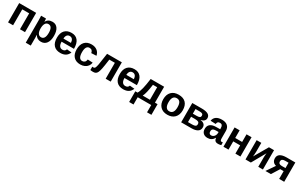

<svg xmlns="http://www.w3.org/2000/svg" viewBox="302 -2442 7095 4551"><g transform="rotate(30 3849.0 -166.5)"><path d="M534.2 -528.3V0H396.5V-435.5H207.5V0H69.8V-528.3Z M1173.8 -266.6Q1173.8 -134.3 1120.8 -62.3Q1067.9 9.8 971.2 9.8Q915.5 9.8 874.3 -14.4Q833 -38.6 811 -84H808.1Q811 -69.3 811 4.9V207.5H673.8V-406.7Q673.8 -481.4 669.9 -528.3H803.2Q805.7 -519.5 807.4 -493.7Q809.1 -467.8 809.1 -442.4H811Q857.4 -539.6 980 -539.6Q1072.3 -539.6 1123 -468.5Q1173.8 -397.5 1173.8 -266.6ZM1030.8 -266.6Q1030.8 -444.3 921.9 -444.3Q867.2 -444.3 838.1 -396.5Q809.1 -348.6 809.1 -262.7Q809.1 -177.2 838.1 -130.6Q867.2 -84 920.9 -84Q1030.8 -84 1030.8 -266.6Z M1501 9.8Q1381.8 9.8 1317.9 -60.8Q1253.9 -131.3 1253.9 -266.6Q1253.9 -397.5 1318.8 -467.8Q1383.8 -538.1 1502.9 -538.1Q1616.7 -538.1 1676.8 -462.6Q1736.8 -387.2 1736.8 -241.7V-237.8H1397.9Q1397.9 -160.6 1426.5 -121.3Q1455.1 -82 1507.8 -82Q1580.6 -82 1599.6 -145L1729 -133.8Q1672.9 9.8 1501 9.8ZM1501 -451.7Q1452.6 -451.7 1426.5 -418Q1400.4 -384.3 1398.9 -323.7H1604Q1600.1 -387.7 1573.2 -419.7Q1546.4 -451.7 1501 -451.7Z M2047.9 9.8Q1927.7 9.8 1862.3 -61.8Q1796.9 -133.3 1796.9 -261.2Q1796.9 -392.1 1862.8 -465.1Q1928.7 -538.1 2049.8 -538.1Q2143.1 -538.1 2204.1 -491.2Q2265.1 -444.3 2280.8 -361.8L2142.6 -355Q2136.7 -395.5 2113.3 -419.7Q2089.8 -443.8 2046.9 -443.8Q1940.9 -443.8 1940.9 -266.6Q1940.9 -84 2048.8 -84Q2087.9 -84 2114.3 -108.6Q2140.6 -133.3 2147 -182.1L2284.7 -175.8Q2277.3 -121.6 2245.8 -79.1Q2214.4 -36.6 2163.1 -13.4Q2111.8 9.8 2047.9 9.8Z M2741.7 0V-435.5H2590.3Q2564.5 -244.1 2549.1 -170.9Q2533.7 -97.7 2516.1 -60.3Q2498.5 -22.9 2471.7 -6.6Q2444.8 9.8 2399.4 9.8Q2381.8 9.8 2358.6 7.8Q2335.4 5.9 2324.2 3.4V-89.8Q2336.4 -85.4 2357.4 -85.4Q2384.8 -85.4 2399.2 -110.8Q2413.6 -136.2 2428 -210.4Q2442.4 -284.7 2475.6 -528.3H2879.4V0Z M3222.2 9.8Q3103 9.8 3039.1 -60.8Q2975.1 -131.3 2975.1 -266.6Q2975.1 -397.5 3040 -467.8Q3105 -538.1 3224.1 -538.1Q3337.9 -538.1 3397.9 -462.6Q3458 -387.2 3458 -241.7V-237.8H3119.1Q3119.1 -160.6 3147.7 -121.3Q3176.3 -82 3229 -82Q3301.8 -82 3320.8 -145L3450.2 -133.8Q3394 9.8 3222.2 9.8ZM3222.2 -451.7Q3173.8 -451.7 3147.7 -418Q3121.6 -384.3 3120.1 -323.7H3325.2Q3321.3 -387.7 3294.4 -419.7Q3267.6 -451.7 3222.2 -451.7Z M3899.4 -435.5H3784.2Q3751.5 -185.1 3702.1 -92.8H3899.4ZM3618.7 0V199.2H3499V-92.8H3560.1Q3595.2 -147.5 3620.6 -251.2Q3646 -355 3668.9 -528.3H4037.1V-92.8H4108.4V199.2H3988.8V0Z M4698.7 -264.6Q4698.7 -136.2 4627.4 -63.2Q4556.2 9.8 4430.2 9.8Q4306.6 9.8 4236.3 -63.5Q4166 -136.7 4166 -264.6Q4166 -392.1 4236.3 -465.1Q4306.6 -538.1 4433.1 -538.1Q4562.5 -538.1 4630.6 -467.5Q4698.7 -397 4698.7 -264.6ZM4555.2 -264.6Q4555.2 -358.9 4524.4 -401.4Q4493.7 -443.8 4435.1 -443.8Q4310.1 -443.8 4310.1 -264.6Q4310.1 -176.3 4340.6 -130.1Q4371.1 -84 4428.7 -84Q4555.2 -84 4555.2 -264.6Z M5069.3 -528.3Q5298.8 -528.3 5298.8 -396Q5298.8 -350.1 5267.6 -320.1Q5236.3 -290 5180.2 -279.8V-276.4Q5245.6 -268.6 5279.5 -236.8Q5313.5 -205.1 5313.5 -152.3Q5313.5 -75.7 5255.1 -37.8Q5196.8 0 5089.8 0H4807.6V-528.3ZM4945.3 -85.4H5056.2Q5120.6 -85.4 5147 -101.8Q5173.3 -118.2 5173.3 -157.2Q5173.3 -198.7 5145.5 -215.3Q5117.7 -231.9 5050.8 -231.9H4945.3ZM4945.3 -442.9V-315.9H5046.9Q5106.4 -315.9 5131.1 -330.1Q5155.8 -344.2 5155.8 -379.9Q5155.8 -412.6 5132.3 -427.7Q5108.9 -442.9 5053.2 -442.9Z M5531.2 9.8Q5454.6 9.8 5411.6 -32Q5368.7 -73.7 5368.7 -149.4Q5368.7 -231.4 5422.1 -274.4Q5475.6 -317.4 5577.1 -318.4L5690.9 -320.3V-347.2Q5690.9 -398.9 5672.9 -424.1Q5654.8 -449.2 5613.8 -449.2Q5575.7 -449.2 5557.9 -431.9Q5540 -414.6 5535.6 -374.5L5392.6 -381.3Q5405.8 -458.5 5463.1 -498.3Q5520.5 -538.1 5619.6 -538.1Q5719.7 -538.1 5773.9 -488.8Q5828.1 -439.5 5828.1 -348.6V-156.2Q5828.1 -111.8 5838.1 -95Q5848.1 -78.1 5871.6 -78.1Q5887.2 -78.1 5901.9 -81.1V-6.8Q5889.6 -3.9 5879.9 -1.5Q5870.1 1 5860.4 2.4Q5850.6 3.9 5839.6 4.9Q5828.6 5.9 5814 5.9Q5762.2 5.9 5737.5 -19.5Q5712.9 -44.9 5708 -94.2H5705.1Q5647.5 9.8 5531.2 9.8ZM5690.9 -244.6 5620.6 -243.7Q5572.8 -241.7 5552.7 -233.2Q5532.7 -224.6 5522.2 -207Q5511.7 -189.5 5511.7 -160.2Q5511.7 -122.6 5529.1 -104.2Q5546.4 -85.9 5575.2 -85.9Q5607.4 -85.9 5634 -103.5Q5660.6 -121.1 5675.8 -152.1Q5690.9 -183.1 5690.9 -217.8Z M6103 -528.3V-319.3H6292V-528.3H6429.7V0H6292V-226.1H6103V0H5965.3V-528.3Z M6696.8 -528.3V-291Q6696.8 -268.6 6693.4 -219.2Q6689.9 -169.9 6687 -150.9L6905.8 -528.3H7044.9V0H6918V-268.6Q6918 -293 6921.4 -328.6Q6924.8 -364.3 6927.7 -377.4L6715.3 0H6568.8V-528.3Z M7396.5 -212.4 7263.7 0H7113.8L7271 -230Q7215.3 -243.2 7186.3 -281.2Q7157.2 -319.3 7157.2 -377Q7157.2 -452.1 7216.6 -490.2Q7275.9 -528.3 7390.1 -528.3H7627.9V0H7490.2V-212.4ZM7491.2 -442.9H7397.5Q7297.4 -442.9 7297.4 -369.1Q7297.4 -296.4 7389.6 -296.4H7491.2Z"/></g></svg>

Font: Arial
Style: Bold
Weight: 700
Designer: Steve Matteson
Foundry: Ascender Corporation
Version: Version 2.00.3